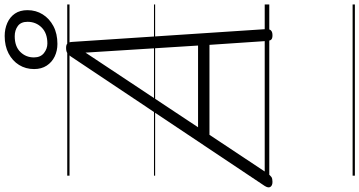

<svg xmlns="http://www.w3.org/2000/svg" viewBox="-438 -812 1574 841"><g transform="rotate(-90 349.5 -392.0)"><path d="M-27 14Q-43 14 -49 5Q-55 -4 -45 -20L522 -869Q530 -880 537.5 -885Q545 -890 560 -890Q573 -890 579 -884.5Q585 -879 586 -863L642 -14Q643 0 636.5 7Q630 14 615 14Q601 14 596 8.5Q591 3 590 -10L573 -262H179L11 -9Q1 5 -6 9.5Q-13 14 -27 14ZM212 -312H570L539 -805ZM577 -928Q547 -928 522 -940Q497 -952 482 -975Q467 -998 467 -1030Q467 -1067 485 -1096Q503 -1125 535.5 -1142Q568 -1159 612 -1159Q643 -1159 669 -1147.5Q695 -1136 710 -1114Q725 -1092 725 -1059Q725 -1022 706.5 -992.5Q688 -963 655 -945.5Q622 -928 577 -928ZM579 -972Q624 -972 649 -997Q674 -1022 674 -1059Q674 -1088 655.5 -1101.5Q637 -1115 611 -1115Q566 -1115 542 -1090.5Q518 -1066 518 -1031Q518 -1002 537 -987Q556 -972 579 -972ZM0 365H750V375H0ZM0 -20H750V0H0ZM0 -505H750V-500H0ZM0 -885H750V-875H0Z"/></g></svg>

Font: Playwrite DK Loopet Guides
Style: Regular
Weight: 400
Designer: Veronika Burian, José Scaglione
Foundry: TypeTogether
Version: Version 1.003